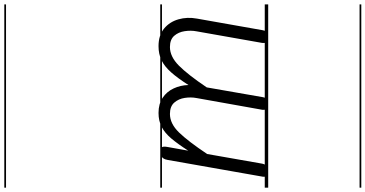

<svg xmlns="http://www.w3.org/2000/svg" viewBox="-428 -843 1698 892"><g transform="rotate(-90 421.0 -397.0)"><path d="M71 0Q52 0 48.2 -8.8Q44.5 -17.5 46 -24.5L124 -467Q126 -479 130.5 -486.2Q135 -493.5 143.2 -497Q151.5 -500.5 164.5 -500.5Q179 -500.5 183.2 -493.5Q187.5 -486.5 184.5 -469.5L167 -371.5Q198.5 -420.5 224.2 -450.8Q250 -481 277.8 -495.2Q305.5 -509.5 342.5 -509.5Q384.5 -509.5 413 -490.2Q441.5 -471 456.2 -439.2Q471 -407.5 472 -370.5Q504 -420.5 531 -451Q558 -481.5 586.8 -495.5Q615.5 -509.5 652.5 -509.5Q703 -509.5 734.2 -483.8Q765.5 -458 777.2 -417Q789 -376 780.5 -330.5L726.5 -25Q725.5 -18.5 720.8 -9.2Q716 0 692.5 0Q673.5 0 669.8 -9.2Q666 -18.5 667.5 -27.5L721.5 -333Q726.5 -359 722.2 -387.8Q718 -416.5 700.8 -436.5Q683.5 -456.5 648.5 -456.5Q604 -456.5 562 -414.8Q520 -373 461 -285.5L415.5 -24.5Q414.5 -18.5 410 -9.2Q405.5 0 382 0Q363.5 0 359.5 -9.2Q355.5 -18.5 357 -27.5L411.5 -333Q416.5 -359 412.2 -387.5Q408 -416 390.5 -436.2Q373 -456.5 337.5 -456.5Q292.5 -456.5 251.5 -414.2Q210.5 -372 151.5 -283.5L106.5 -27Q105.5 -21.5 100 -10.8Q94.5 0 71 0ZM71 0Q52 0 48.2 -8.8Q44.5 -17.5 46 -24.5L124 -467Q126 -479 130.5 -486.2Q135 -493.5 143.2 -497Q151.5 -500.5 164.5 -500.5Q179 -500.5 183.2 -493.5Q187.5 -486.5 184.5 -469.5L167 -371.5Q198.5 -420.5 224.2 -450.8Q250 -481 277.8 -495.2Q305.5 -509.5 342.5 -509.5Q384.5 -509.5 413 -490.2Q441.5 -471 456.2 -439.2Q471 -407.5 472 -370.5Q504 -420.5 531 -451Q558 -481.5 586.8 -495.5Q615.5 -509.5 652.5 -509.5Q703 -509.5 734.2 -483.8Q765.5 -458 777.2 -417Q789 -376 780.5 -330.5L726.5 -25Q725.5 -18.5 720.8 -9.2Q716 0 692.5 0Q673.5 0 669.8 -9.2Q666 -18.5 667.5 -27.5L721.5 -333Q726.5 -359 722.2 -387.8Q718 -416.5 700.8 -436.5Q683.5 -456.5 648.5 -456.5Q604 -456.5 562 -414.8Q520 -373 461 -285.5L415.5 -24.5Q414.5 -18.5 410 -9.2Q405.5 0 382 0Q363.5 0 359.5 -9.2Q355.5 -18.5 357 -27.5L411.5 -333Q416.5 -359 412.2 -387.5Q408 -416 390.5 -436.2Q373 -456.5 337.5 -456.5Q292.5 -456.5 251.5 -414.2Q210.5 -372 151.5 -283.5L106.5 -27Q105.5 -21.5 100 -10.8Q94.5 0 71 0ZM-5 424.5H846.5V432.5H-5ZM-5 -16H846.5V0H-5ZM-5 -501.5H846.5V-493.5H-5ZM-5 -1226H846.5V-1218H-5Z"/></g></svg>

Font: Edu AU VIC WA NT Guides
Style: Regular
Weight: 400
Designer: Tina and Corey Anderson, Eben Sorkin, Mirko Velimirovic
Foundry: Google for Education
Version: Version 1.001